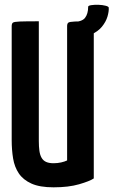

<svg xmlns="http://www.w3.org/2000/svg" viewBox="-20 -791 485 821"><path d="M209 10Q150 10 114.5 -6Q79 -22 60.5 -49.5Q42 -77 36 -113.5Q30 -150 30 -192V-679Q30 -690 35 -694Q40 -698 64 -699Q88 -700 146 -700V-188Q146 -164 148.5 -146Q151 -128 158 -116Q165 -104 177.5 -98.5Q190 -93 209 -93Q226 -93 241.5 -96.5Q257 -100 267 -105V-679Q267 -690 272 -694Q277 -698 300.5 -699Q324 -700 381 -700V-28Q363 -16 318 -3Q273 10 209 10ZM287 -628 288 -697Q330 -697 343.5 -714.5Q357 -732 357 -762Q357 -767 370.5 -769Q384 -771 401 -770.5Q418 -770 431.5 -766.5Q445 -763 445 -758Q446 -742 439.5 -720Q433 -698 416 -677Q399 -656 367.5 -642Q336 -628 287 -628Z"/></svg>

Font: Yanone Kaffeesatz ExtraLight
Style: Bold
Weight: 700
Version: Version 2.003